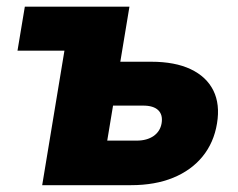

<svg xmlns="http://www.w3.org/2000/svg" viewBox="-20 -542 696 562"><path d="M31.2 -393.6 52.7 -522.5H246.6L225.1 -393.6ZM266.1 -361.3H422.4Q492.2 -361.3 538.3 -339.4Q584.5 -317.4 604.5 -277.1Q624.5 -236.8 615.2 -180.7Q606 -124.5 573 -84Q540 -43.5 486.8 -21.7Q433.6 0 363.8 0H103.5L189.9 -522.5H358.9L293.9 -130.4H379.9Q410.2 -130.4 429.7 -144Q449.2 -157.7 453.1 -181.6Q457 -206.1 443.1 -219.5Q429.2 -232.9 398.9 -232.9H245.1Z"/></svg>

Font: Inter 28pt ExtraBold
Style: Italic
Weight: 800
Italic angle: -9.3988°
Designer: Rasmus Andersson
Foundry: rsms
Version: Version 4.001;git-66647c0bb